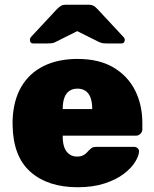

<svg xmlns="http://www.w3.org/2000/svg" viewBox="-20 -778 649 808"><path d="M307 10Q182 10 108.5 -54.5Q35 -119 33 -252Q33 -256 33 -262.5Q33 -269 33 -272Q36 -355 69.5 -412.5Q103 -470 163.5 -500Q224 -530 306 -530Q398 -530 458.5 -493.5Q519 -457 549 -396.5Q579 -336 579 -261V-233Q579 -223 571 -215Q563 -207 552 -207H244Q244 -207 244 -205Q244 -203 244 -201Q244 -177 250.5 -158.5Q257 -140 271 -129.5Q285 -119 305 -119Q318 -119 327 -123Q336 -127 343 -133.5Q350 -140 355 -146Q364 -155 369.5 -157.5Q375 -160 387 -160H544Q553 -160 559.5 -154Q566 -148 565 -139Q564 -121 548 -95.5Q532 -70 500.5 -46Q469 -22 420 -6Q371 10 307 10ZM244 -319H368V-321Q368 -348 361 -367Q354 -386 340 -395.5Q326 -405 306 -405Q286 -405 272 -395.5Q258 -386 251 -367Q244 -348 244 -321ZM121 -595Q106 -595 106 -610Q106 -618 112 -624L219 -739Q230 -750 237.5 -754Q245 -758 255 -758H355Q365 -758 373 -754Q381 -750 391 -739L498 -624Q505 -618 505 -610Q505 -595 489 -595H432Q423 -595 414 -596Q405 -597 395 -602L305 -647L215 -602Q207 -597 197 -596Q187 -595 178 -595Z"/></svg>

Font: Rubik Light ExtraBold
Style: Regular
Weight: 800
Version: Version 2.104